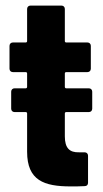

<svg xmlns="http://www.w3.org/2000/svg" viewBox="-20 -666 370 687"><path d="M310 -277V-338C310 -345 305 -350 298 -350H217C214 -350 212 -352 212 -355V-403C212 -406 214 -408 217 -408H293C300 -408 305 -413 305 -420V-502C305 -509 300 -514 293 -514H217C214 -514 212 -516 212 -519V-634C212 -641 207 -646 200 -646H89C82 -646 77 -641 77 -634V-519C77 -516 75 -514 72 -514H26C19 -514 14 -509 14 -502V-420C14 -413 19 -408 26 -408H72C75 -408 77 -406 77 -403V-355C77 -352 75 -350 72 -350H32C25 -350 20 -345 20 -338V-277C20 -270 25 -265 32 -265H72C75 -265 77 -263 77 -260V-123C77 -20 138 1 233 1C249 1 266 1 283 0C291 0 295 -5 295 -12V-109C295 -116 290 -121 283 -121H263C229 -120 212 -136 212 -178V-260C212 -263 214 -265 217 -265H298C305 -265 310 -270 310 -277Z"/></svg>

Font: Barlow Semi Condensed
Style: Bold
Weight: 700
Width: 4
Designer: Jeremy Tribby
Foundry: Tribby Type
Version: Version 1.422;hotconv 1.0.109;makeotfexe 2.5.65596